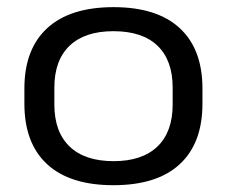

<svg xmlns="http://www.w3.org/2000/svg" viewBox="-20 -518 651 551"><path d="M305.5 13.5Q180.5 13.5 115.2 -46.8Q50 -107 50 -220.5V-264Q50 -377 115.5 -437.2Q181 -497.5 306 -497.5Q430.5 -497.5 495.8 -437.2Q561 -377 561 -264V-220.5Q561 -107 495.8 -46.8Q430.5 13.5 305.5 13.5ZM306 -55.5Q388 -55.5 431.8 -97.5Q475.5 -139.5 475.5 -218V-266.5Q475.5 -345 432 -386.8Q388.5 -428.5 305.5 -428.5Q223.5 -428.5 179.8 -386.8Q136 -345 136 -266.5V-218Q136 -139.5 179.8 -97.5Q223.5 -55.5 306 -55.5Z"/></svg>

Font: Anek Gujarati SemiExpanded
Style: Regular
Weight: 400
Width: 6
Designer: Mrunmayee Ghaisas (Gujarati), Yesha Goshar (Latin)
Foundry: Ek Type
Version: Version 1.003